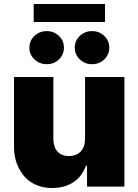

<svg xmlns="http://www.w3.org/2000/svg" viewBox="-20 -929 689 956"><path d="M240.1 7.1Q209.5 7.1 183.9 0Q158.4 -7.1 137.6 -20.1Q116.8 -33 100.9 -51.3Q84.9 -69.6 73.9 -91.6Q50.1 -137.8 49.7 -197.4V-545.5H245.7V-238.6Q245.7 -219.8 250.4 -203.8Q255 -187.9 264.6 -176.3Q274.1 -164.8 288.9 -158.4Q303.6 -152 323.9 -152Q340.2 -152 354.8 -157.1Q369.3 -162.3 380.1 -172.9Q391 -183.6 397.2 -199.9Q403.4 -216.3 403.4 -238.6V-545.5H599.4V0H413.4V-103.7H407.7Q388.1 -49.4 344.5 -21.1Q300.8 7.1 240.1 7.1ZM502.8 -819.6H147.7V-909.1H502.8ZM213.1 -609.4Q176.5 -609.4 151.3 -633.5Q126.4 -657.3 126.4 -691.8Q126.4 -726.2 151.3 -750Q176.5 -774.1 213.1 -774.1Q248.2 -774.1 273.1 -750.4Q298.3 -726.9 298.3 -691.8Q298.3 -657 273.1 -632.8Q247.9 -609.4 213.1 -609.4ZM438.9 -609.4Q402.3 -609.4 377.1 -633.5Q352.3 -657.3 352.3 -691.8Q352.3 -726.2 377.1 -750Q402.3 -774.1 438.9 -774.1Q474.1 -774.1 498.9 -750.4Q524.1 -726.9 524.1 -691.8Q524.1 -657 498.9 -632.8Q473.7 -609.4 438.9 -609.4Z"/></svg>

Font: Linik Sans Black
Style: Regular
Weight: 900
Designer: Fonts by Rasmus Andersson / Changes by Cristiano Sobral with parts from Marc Monis
Foundry: rsms
Version: Version 3.020; ttfautohint (v1.6)